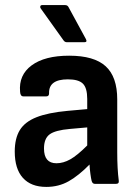

<svg xmlns="http://www.w3.org/2000/svg" viewBox="-20 -723 544 755"><path d="M162 12Q102 12 70 -23.5Q38 -59 38 -127Q38 -179 58 -211.5Q78 -244 123.5 -262Q169 -280 245 -287L323 -294V-334Q323 -377 306 -394Q289 -411 247 -411Q171 -411 173 -356Q173 -344 162 -344H72Q60 -344 59 -362Q53 -428 104.5 -466Q156 -504 252 -504Q350 -504 395.5 -462.5Q441 -421 441 -332V-124Q441 -91 442.5 -63.5Q444 -36 447 -13Q449 0 436 0H353Q343 0 340 -13Q338 -21 335.5 -39Q333 -57 332 -76Q290 -33 250.5 -10.5Q211 12 162 12ZM153 -139Q153 -81 202 -81Q229 -81 256.5 -96.5Q284 -112 323 -151V-222L255 -216Q197 -211 175 -194.5Q153 -178 153 -139ZM243 -557Q235 -557 230 -564L140 -690Q137 -694 138.5 -698.5Q140 -703 146 -703H236Q246 -703 250 -694L318 -569Q324 -557 312 -557Z"/></svg>

Font: Sofia Sans
Style: Bold
Weight: 700
Designer: Botio Nikoltchev, Ani Petrova
Foundry: lettersoup
Version: Version 4.100; ttfautohint (v1.8.4.7-5d5b)